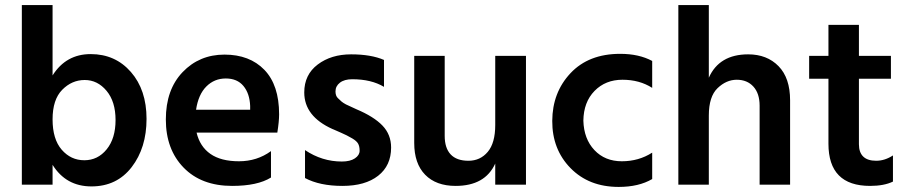

<svg xmlns="http://www.w3.org/2000/svg" viewBox="-20 -727 3570 756"><path d="M313.5 -412Q263 -412 225 -373.5Q187 -335 187 -257Q187 -179 223 -137.5Q259 -96 312 -96Q365 -96 400 -139Q435 -182 435 -254.5Q435 -327 399.5 -369.5Q364 -412 313.5 -412ZM187 0H66V-707H187V-430Q240 -514 337 -514Q434 -514 495.5 -443.5Q557 -373 557 -259Q557 -145 498.5 -69Q440 7 340 7Q240 7 187 -78Z M752 -295H965V-310Q963 -359 938.5 -388.5Q914 -418 869 -418Q824 -418 792.5 -386.5Q761 -355 752 -295ZM894 5Q773 5 703 -67Q633 -139 633 -256.5Q633 -374 699 -443Q765 -512 864 -512Q963 -512 1021 -452Q1079 -392 1079 -277Q1079 -249 1072 -205H754Q767 -150 808.5 -121Q850 -92 921 -92Q992 -92 1047 -132V-28Q994 5 894 5Z M1520 -146Q1520 -75 1469 -35Q1418 5 1328.5 5Q1239 5 1181 -26V-136Q1248 -91 1326 -91Q1359 -91 1377.5 -103.5Q1396 -116 1396 -133.5Q1396 -151 1390 -161.5Q1384 -172 1367 -182Q1345 -195 1322.5 -204.5Q1300 -214 1298.5 -215Q1297 -216 1294 -217Q1291 -218 1289 -219Q1178 -269 1178 -363Q1178 -433 1231 -473Q1284 -513 1362.5 -513Q1441 -513 1492 -491V-385Q1442 -415 1367 -415Q1336 -415 1318.5 -401.5Q1301 -388 1301 -367Q1301 -350 1310 -341Q1319 -332 1325 -327Q1331 -322 1342 -316Q1369 -303 1383 -297Q1452 -268 1486 -232.5Q1520 -197 1520 -146Z M2051 0H1930V-83Q1890 5 1774 5Q1697 5 1654 -39Q1611 -83 1611 -164V-507H1731V-192Q1731 -144 1754.5 -119Q1778 -94 1824.5 -94Q1871 -94 1900.5 -129Q1930 -164 1930 -235V-507H2051Z M2416 9Q2299 9 2226.5 -65Q2154 -139 2154.5 -251Q2155 -363 2226.5 -439Q2298 -515 2422 -515Q2496 -515 2548 -487V-381Q2498 -413 2431 -413Q2364 -413 2321 -369Q2278 -325 2277 -252Q2279 -180 2320.5 -136Q2362 -92 2428.5 -92Q2495 -92 2548 -126V-22Q2495 9 2416 9Z M3091 0H2971V-311Q2971 -359 2946.5 -386Q2922 -413 2881 -413Q2840 -413 2805.5 -380Q2771 -347 2771 -272V0H2651V-707H2771V-421Q2812 -513 2926 -513Q3000 -513 3045.5 -466.5Q3091 -420 3091 -332Z M3406 5Q3242 5 3242 -161V-417H3166V-507H3242V-629H3362V-507H3488V-417H3362V-159Q3362 -127 3379 -110.5Q3396 -94 3430 -94Q3464 -94 3496 -115V-12Q3461 5 3406 5Z"/></svg>

Font: Hind Mysuru SemiBold
Style: Regular
Weight: 600
Designer: Manushi Parikh, Hitesh Malaviya
Foundry: Indian Type Foundry
Version: Version 0.703;PS 1.0;hotconv 1.0.86;makeotf.lib2.5.63406